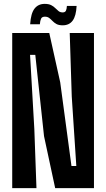

<svg xmlns="http://www.w3.org/2000/svg" viewBox="-20 -970 548 990"><path d="M43 0V-800H234L290.5 -545.5L348.5 -114H373.5L350 -472L339.5 -800H464.5V0H264.5L207 -268L162 -687H135L157 -305L168 0ZM325 -939.5H375Q372.5 -888 354.8 -863.8Q337 -839.5 303.5 -839.5Q283 -839.5 271 -846.2Q259 -853 250.8 -861.8Q242.5 -870.5 233.8 -877.2Q225 -884 211.5 -884Q196.5 -884 191.8 -873.8Q187 -863.5 185.5 -845H135.5Q139 -901 158 -925.5Q177 -950 210.5 -950Q231 -950 243.8 -943.5Q256.5 -937 265 -928.2Q273.5 -919.5 282 -912.8Q290.5 -906 303 -906Q315.5 -906 319.8 -914.5Q324 -923 325 -939.5Z"/></svg>

Font: Big Shoulders Display Thin ExtraBold
Style: Regular
Weight: 800
Version: Version 2.002